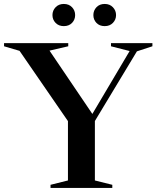

<svg xmlns="http://www.w3.org/2000/svg" viewBox="-33 -928 772 948"><path d="M63.5 -677 -13 -699.5V-715H304V-699.5L211.5 -678L423 -365.5L607 -676L515 -699.5V-715H719.5V-699.5L643 -674.5L435.5 -330.5V-37L521.5 -15.5V0H216.5V-15.5L302.5 -37V-330ZM282 -799Q257 -799 241.5 -815Q226 -831 226 -853.5Q226 -876 241.5 -892.2Q257 -908.5 282 -908.5Q307.5 -908.5 322.8 -892.2Q338 -876 338 -853.5Q338 -831 322.8 -815Q307.5 -799 282 -799ZM484 -799Q458.5 -799 443.2 -815Q428 -831 428 -853.5Q428 -876 443.2 -892.2Q458.5 -908.5 484 -908.5Q509 -908.5 524.5 -892.2Q540 -876 540 -853.5Q540 -831 524.5 -815Q509 -799 484 -799Z"/></svg>

Font: Newsreader Display Medium
Style: Regular
Weight: 500
Designer: Hugues Gentile
Foundry: Production Type
Version: Version 1.001